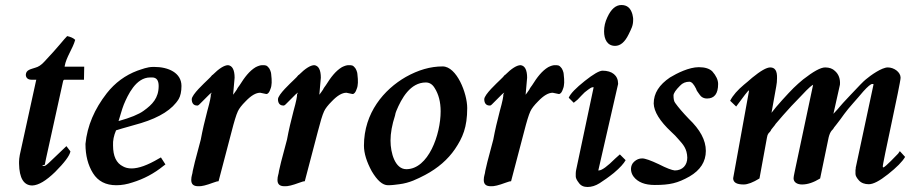

<svg xmlns="http://www.w3.org/2000/svg" viewBox="-20 -711 3647 766"><path d="M105 -393H125L124 -390L59 -93C57 -82 56 -73 56 -66V-58C57 0 75 29 109 29C134 28 164 10 200 -25C237 -62 258 -90 261 -107L245 -128L183 -69C170 -56 161 -49 157 -49C153 -49 150 -49 149 -50V-51L159 -54C160 -59 161 -68 164 -80L231 -384C232 -390 234 -393 237 -393H315L316 -445H238V-447C244 -483 271 -518 280 -552C273 -559 262 -564 248 -567C243 -562 233 -551 219 -534C205 -517 184 -494 156 -464C145 -452 133 -444 121 -441C104 -435 84 -433 83 -413C83 -401 91 -393 105 -393Z M596 -444H591C567 -444 547 -435 528 -429C480 -411 439 -381 406 -339C357 -276 328 -209 321 -137V-136C321 -91 331 -52 351 -20C371 12 402 28 444 28C466 28 487 24 508 17C554 3 595 -19 632 -49L640 -55L622 -83L613 -78C569 -52 533 -39 505 -39C491 -39 480 -42 471 -47C444 -60 431 -88 431 -131C430 -150 434 -170 443 -191C474 -201 510 -210 543 -220C618 -243 668 -275 693 -316C700 -328 704 -346 704 -368C704 -421 651 -444 596 -444ZM587 -402C604 -402 613 -391 613 -368C613 -320 588 -294 553 -269C534 -255 500 -241 453 -228C459 -246 466 -274 474 -294C490 -332 522 -402 579 -402Z M766 -290H769C772 -291 774 -293 777 -296L817 -336C821 -338 822 -340 825 -342L821 -334C822 -329 818 -307 807 -268C797 -230 788 -192 781 -154C760 -77 750 -36 749 -29C748 -16 743 -9 743 7C743 24 752 32 771 32C784 33 803 28 830 18L845 13L852 12L904 -186C914 -225 922 -252 929 -267C934 -278 944 -291 960 -307C982 -330 1001 -341 1018 -341L1042 -336H1043C1049 -336 1055 -343 1059 -356C1065 -370 1065 -389 1062 -414V-415C1062 -422 1056 -438 1051 -442C1044 -450 1042 -451 1026 -451C1019 -451 1010 -448 1000 -443C975 -428 956 -403 936 -371C932 -365 928 -361 925 -354C921 -347 914 -339 910 -333L916 -401C916 -432 907 -449 890 -451C875 -451 854 -438 828 -412H827C823 -407 817 -400 807 -391C797 -381 745 -334 745 -315C745 -300 752 -290 766 -290Z M1110 -290H1113C1116 -291 1118 -293 1121 -296L1161 -336C1165 -338 1166 -340 1169 -342L1165 -334C1166 -329 1162 -307 1151 -268C1141 -230 1132 -192 1125 -154C1104 -77 1094 -36 1093 -29C1092 -16 1087 -9 1087 7C1087 24 1096 32 1115 32C1128 33 1147 28 1174 18L1189 13L1196 12L1248 -186C1258 -225 1266 -252 1273 -267C1278 -278 1288 -291 1304 -307C1326 -330 1345 -341 1362 -341L1386 -336H1387C1393 -336 1399 -343 1403 -356C1409 -370 1409 -389 1406 -414V-415C1406 -422 1400 -438 1395 -442C1388 -450 1386 -451 1370 -451C1363 -451 1354 -448 1344 -443C1319 -428 1300 -403 1280 -371C1276 -365 1272 -361 1269 -354C1265 -347 1258 -339 1254 -333L1260 -401C1260 -432 1251 -449 1234 -451C1219 -451 1198 -438 1172 -412H1171C1167 -407 1161 -400 1151 -391C1141 -381 1089 -334 1089 -315C1089 -300 1096 -290 1110 -290Z M1746 -446C1697 -446 1649 -432 1599 -404C1512 -354 1432 -261 1432 -130C1432 -99 1443 -65 1463 -28C1485 9 1506 28 1528 28C1543 28 1558 26 1573 24C1614 19 1645 3 1676 -13C1727 -40 1767 -75 1795 -116C1826 -162 1844 -203 1844 -280C1844 -339 1802 -446 1746 -446ZM1601 -36C1556 -36 1538 -101 1538 -150C1538 -180 1544 -213 1556 -250C1557 -257 1559 -263 1561 -268C1582 -319 1617 -382 1679 -382C1693 -382 1705 -375 1714 -360C1730 -335 1738 -304 1738 -267C1738 -174 1689 -36 1601 -36Z M1933 -290H1936C1939 -291 1941 -293 1944 -296L1984 -336C1988 -338 1989 -340 1992 -342L1988 -334C1989 -329 1985 -307 1974 -268C1964 -230 1955 -192 1948 -154C1927 -77 1917 -36 1916 -29C1915 -16 1910 -9 1910 7C1910 24 1919 32 1938 32C1951 33 1970 28 1997 18L2012 13L2019 12L2071 -186C2081 -225 2089 -252 2096 -267C2101 -278 2111 -291 2127 -307C2149 -330 2168 -341 2185 -341L2209 -336H2210C2216 -336 2222 -343 2226 -356C2232 -370 2232 -389 2229 -414V-415C2229 -422 2223 -438 2218 -442C2211 -450 2209 -451 2193 -451C2186 -451 2177 -448 2167 -443C2142 -428 2123 -403 2103 -371C2099 -365 2095 -361 2092 -354C2088 -347 2081 -339 2077 -333L2083 -401C2083 -432 2074 -449 2057 -451C2042 -451 2021 -438 1995 -412H1994C1990 -407 1984 -400 1974 -391C1964 -381 1912 -334 1912 -315C1912 -300 1919 -290 1933 -290Z M2384 -429C2371 -429 2347 -415 2313 -388C2278 -360 2256 -338 2249 -321L2269 -301C2287 -315 2282 -311 2300 -330C2308 -339 2317 -347 2326 -353C2332 -357 2339 -363 2345 -363H2348V-361L2279 -35C2278 -30 2277 -25 2277 -20V-7C2277 -1 2281 8 2289 18C2297 30 2309 35 2324 35C2340 35 2356 30 2372 20C2389 9 2408 -4 2429 -21C2454 -42 2469 -59 2476 -72L2453 -95L2435 -79C2403 -47 2381 -31 2369 -31H2367L2446 -376V-377C2446 -410 2422 -429 2384 -429ZM2434 -528C2455 -528 2473 -543 2488 -574C2499 -597 2506 -608 2506 -632C2506 -636 2506 -641 2505 -644L2503 -654C2496 -679 2482 -691 2459 -691C2437 -691 2418 -675 2403 -642C2394 -623 2390 -605 2390 -586C2390 -554 2403 -528 2434 -528Z M2672 -31C2661 -32 2639 -40 2608 -56C2576 -71 2554 -79 2542 -79C2530 -79 2520 -75 2510 -66C2493 -51 2494 -24 2508 -6C2525 16 2553 27 2592 27C2652 27 2683 20 2731 -7C2774 -32 2796 -66 2796 -109C2796 -152 2773 -194 2728 -237C2704 -262 2686 -283 2674 -300C2669 -306 2667 -316 2667 -330C2667 -339 2676 -352 2693 -369C2703 -380 2716 -385 2731 -385C2740 -384 2748 -375 2757 -357C2760 -347 2763 -346 2770 -335C2777 -324 2787 -318 2801 -318C2830 -318 2845 -337 2845 -376C2845 -392 2837 -409 2822 -426C2811 -437 2793 -443 2768 -443C2729 -443 2681 -419 2653 -402C2610 -373 2588 -339 2588 -298C2589 -266 2612 -228 2658 -185C2669 -175 2679 -165 2688 -154C2705 -135 2721 -118 2722 -82C2722 -52 2703 -31 2672 -31Z M3180 25C3202 25 3226 17 3252 1L3286 -163C3289 -175 3293 -184 3298 -190C3303 -195 3305 -197 3308 -203L3316 -213C3326 -225 3340 -245 3348 -256C3365 -280 3401 -318 3424 -346C3442 -366 3454 -376 3460 -376C3462 -376 3464 -376 3465 -375V-374L3394 -42V-41C3394 -38 3394 -36 3393 -33V-17C3393 -10 3398 -1 3407 9C3416 19 3430 24 3446 24C3464 24 3489 11 3523 -16C3557 -43 3580 -66 3591 -85L3570 -108L3563 -98C3560 -95 3511 -43 3504 -43C3503 -43 3502 -44 3502 -46C3499 -51 3573 -379 3573 -401C3573 -423 3547 -442 3522 -442C3498 -442 3454 -411 3434 -394C3425 -387 3405 -366 3373 -332C3317 -273 3340 -294 3305 -257L3331 -373C3333 -396 3326 -415 3311 -428C3302 -437 3289 -442 3272 -442C3254 -442 3225 -426 3184 -394C3171 -383 3158 -372 3146 -360C3124 -338 3077 -287 3058 -261L3077 -367C3079 -377 3080 -388 3080 -399C3081 -428 3072 -442 3053 -442C3038 -442 3014 -428 2981 -401C2962 -385 2961 -383 2948 -373C2923 -352 2904 -331 2893 -309L2917 -286C2947 -327 2964 -349 2968 -351V-347L2905 0C2905 17 2919 25 2947 25C2963 25 2984 17 3010 1L3040 -163C3041 -170 3043 -175 3046 -179C3050 -183 3055 -188 3057 -194C3058 -195 3063 -202 3073 -214V-215C3080 -223 3086 -230 3092 -237L3104 -251C3126 -276 3148 -300 3172 -324C3185 -337 3208 -364 3224 -373L3154 -43C3153 -36 3146 -8 3146 0C3146 16 3160 25 3180 25Z"/></svg>

Font: fbb
Style: Bold Italic
Weight: 700
Italic angle: -12°
Designer: David J. Perry, Michael Sharpe
Version: Version 0.991